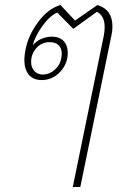

<svg xmlns="http://www.w3.org/2000/svg" viewBox="-20 -585 504 765"><path d="M394 -445Q397 -462 397 -477Q397 -522 366 -538L272 -470L208 -535Q178 -522 148 -480Q118 -438 111 -405Q126 -423 147 -431Q168 -439 186 -439Q217 -439 233.5 -421.5Q250 -404 250 -374Q250 -331 219.5 -298.5Q189 -266 146 -266Q113 -266 95 -287Q77 -308 77 -347Q77 -364 82 -389Q93 -445 132.5 -498Q172 -551 221 -565L279 -503L368 -565Q428 -547 428 -480Q428 -461 424 -444L300 160H270ZM224 -352Q226 -364 226 -370Q226 -392 214 -404.5Q202 -417 177 -417Q146 -417 125 -393.5Q104 -370 104 -338Q104 -316 117 -302Q130 -288 151 -288Q176 -288 197.5 -306.5Q219 -325 224 -352Z"/></svg>

Font: Taviraj Thin
Style: Italic
Weight: 250
Italic angle: -12°
Designer: Katatrad Team
Foundry: CadsonDemak
Version: Version 1.001